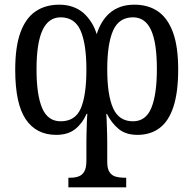

<svg xmlns="http://www.w3.org/2000/svg" viewBox="-20 -566 827 820"><path d="M272 234V193H280Q300 193 315.5 187.5Q331 182 340 166.5Q349 151 349 121V38Q349 23 349.5 5.5Q350 -12 350.5 -28.5Q351 -45 351.5 -58.5Q352 -72 353 -80H350Q332 -39 301 -14.5Q270 10 220 10Q135 10 90 -56.5Q45 -123 45 -268Q45 -367 67.5 -428Q90 -489 132 -517.5Q174 -546 233 -546Q265 -546 291.5 -536.5Q318 -527 337 -510Q356 -493 370.5 -470Q385 -447 393 -420Q401 -446 414.5 -469Q428 -492 447 -509Q466 -526 492.5 -536Q519 -546 554 -546Q613 -546 654.5 -517.5Q696 -489 718.5 -428.5Q741 -368 741 -269Q741 -173 721 -111Q701 -49 662 -19.5Q623 10 567 10Q517 10 486.5 -15.5Q456 -41 437 -79H434Q435 -70 435.5 -55.5Q436 -41 436.5 -24.5Q437 -8 437.5 8Q438 24 438 37V126Q438 155 448 169.5Q458 184 474.5 188.5Q491 193 509 193H519V234ZM239 -48Q302 -48 325.5 -104Q349 -160 349 -269Q349 -379 324 -435.5Q299 -492 239 -492Q187 -492 161.5 -437Q136 -382 136 -270Q136 -161 160 -104.5Q184 -48 239 -48ZM548 -48Q603 -48 626.5 -105.5Q650 -163 650 -271Q650 -384 625 -438Q600 -492 548 -492Q488 -492 463 -435.5Q438 -379 438 -270Q438 -160 463 -104Q488 -48 548 -48Z"/></svg>

Font: Noto Serif Condensed
Style: Regular
Weight: 400
Width: 3
Designer: Monotype Design Team
Foundry: Monotype Imaging Inc.
Version: Version 2.015